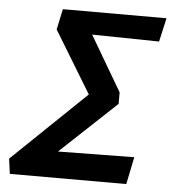

<svg xmlns="http://www.w3.org/2000/svg" viewBox="-49 -703 672 749"><g transform="rotate(5 286.5 -329.0)"><path d="M17 0 9 -59 334 -371 330 -281 150 -577 167 -658H573L552 -565L240 -570L265 -611L416 -354V-309L143 -53L104 -102L495 -107L473 0Z"/></g></svg>

Font: Ysabeau Office
Style: Bold Italic
Weight: 700
Italic angle: -12°
Designer: Christian Thalmann (Catharsis Fonts)
Version: Version 2.001;gftools[0.9.30]; featfreeze: tnum,lnum,ss02